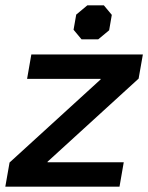

<svg xmlns="http://www.w3.org/2000/svg" viewBox="-34 -703 558 723"><path d="M2 -91 345 -404V-406H68L84 -498H504L488 -407L145 -94V-92H432L416 0H-14ZM243 -591 253 -648 295 -683H357L387 -647L377 -589L336 -555H273Z"/></svg>

Font: Chakra Petch SemiBold
Style: Italic
Weight: 600
Italic angle: -10°
Designer: Katatrad Aksorn Co.,Ltd.
Foundry: Cadson Demak Co.,Ltd.
Version: Version 1.000; ttfautohint (v1.6)